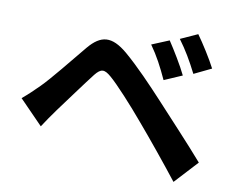

<svg xmlns="http://www.w3.org/2000/svg" viewBox="-80 -852 1160 951"><g transform="rotate(10 500.0 -377.0)"><path d="M709 -693 622 -657C659 -605 684 -557 713 -494L803 -533C781 -579 737 -651 709 -693ZM843 -748 757 -709C794 -659 821 -613 853 -550L940 -592C917 -637 872 -708 843 -748ZM36 -284 154 -163C171 -189 195 -225 218 -256C259 -311 331 -410 370 -460C399 -496 416 -496 451 -466C488 -435 573 -342 635 -268C694 -199 785 -88 849 -6L956 -122C884 -205 777 -319 710 -392C648 -459 573 -538 506 -595C424 -664 370 -657 310 -586C242 -504 164 -406 118 -360C88 -330 66 -309 36 -284Z"/></g></svg>

Font: Noto Sans Mono CJK JP Bold
Style: Regular
Weight: 700
Designer: Ryoko NISHIZUKA (kana & ideographs); Paul D. Hunt (Latin, Greek & Cyrillic); Wenlong ZHANG (bopomofo); Sandoll Communica
Foundry: Adobe Systems Incorporated
Version: Version 1.004;PS 1.004;hotconv 1.0.82;makeotf.lib2.5.63406